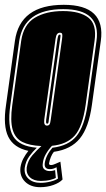

<svg xmlns="http://www.w3.org/2000/svg" viewBox="-27 -622 441 798"><path d="M140 156Q100 156 77 133Q54 110 58 74Q61 54 70 37Q79 20 91 5Q30 -8 7.5 -53.5Q-15 -99 -2 -185L35 -452Q56 -602 238 -602Q413 -602 392 -452L355 -186Q342 -92 305 -46.5Q268 -1 197 9Q190 17 184.5 30.5Q179 44 177 56Q175 64 186 64Q192 64 202 59.5Q212 55 224 50L233 124Q220 138 194.5 147Q169 156 140 156ZM142 138Q162 138 183.5 132.5Q205 127 214 120L208 73Q203 76 196 78.5Q189 81 180 81Q156 81 159 56Q164 23 191 -8Q258 -16 291 -56.5Q324 -97 337 -186L374 -452Q393 -584 236 -584Q73 -584 53 -452L16 -185Q3 -96 28 -55Q53 -14 126 -8Q109 8 94.5 28Q80 48 76 74Q72 102 90.5 120Q109 138 142 138ZM143 130Q113 130 97 114.5Q81 99 84 74Q89 45 107.5 23.5Q126 2 145 -15Q96 -17 66 -32Q36 -47 25.5 -83.5Q15 -120 24 -185L61 -452Q71 -520 117.5 -548Q164 -576 235 -576Q305 -576 340.5 -548.5Q376 -521 366 -452L329 -186Q316 -95 283.5 -58.5Q251 -22 189 -16Q174 0 163.5 18.5Q153 37 151 56Q148 74 157 81.5Q166 89 179 89Q187 89 193 87.5Q199 86 202 85L205 117Q200 121 182.5 125.5Q165 130 143 130ZM168 -100Q175 -100 178.5 -104.5Q182 -109 184 -125L231 -461Q233 -475 231.5 -480.5Q230 -486 222 -486Q215 -486 210.5 -480.5Q206 -475 204 -461L157 -125Q154 -100 168 -100ZM169 -108Q166 -108 165 -111Q164 -114 165 -125L212 -461Q214 -472 216 -475Q218 -478 221 -478Q224 -478 224.5 -475.5Q225 -473 223 -461L176 -125Q175 -113 173.5 -110.5Q172 -108 169 -108Z"/></svg>

Font: Alumni Sans Collegiate One SC
Style: Italic
Weight: 400
Italic angle: -8°
Designer: Robert E. Leuschke
Foundry: Robert E. Leuschke
Version: Version 1.100